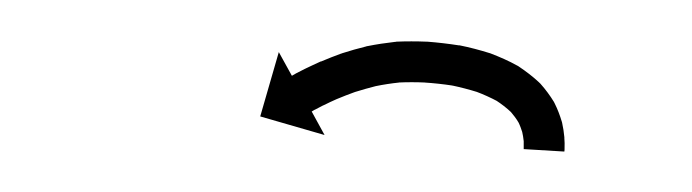

<svg xmlns="http://www.w3.org/2000/svg" viewBox="-20 -275 339 94"><path d="M236.4 -203.3C236.4 -202.8 236.4 -202.4 236.4 -202L256.3 -200.8C256.4 -201.3 256.4 -201.8 256.4 -202.4C256.4 -202.4 256.4 -202.4 256.4 -202.5C256.4 -202.5 256.4 -202.6 256.4 -202.6C256.5 -204.2 256.4 -205.7 256.3 -207.3C256.3 -207.3 256.3 -207.4 256.3 -207.6C256.3 -207.7 256.3 -207.8 256.3 -207.8C256.1 -210.2 255.7 -212.6 255.2 -214.9C255.2 -214.9 255.1 -215.1 255.1 -215.3C255 -215.5 255 -215.6 255 -215.6C254.1 -218.6 253 -221.5 251.6 -224.3C251.6 -224.3 251.5 -224.5 251.4 -224.7C251.3 -224.9 251.2 -225.1 251.2 -225.1C249.3 -228.2 247.1 -231.2 244.6 -234C244.6 -234 244.5 -234.1 244.3 -234.3C244.1 -234.4 244 -234.6 244 -234.6C240.9 -237.5 237.5 -240.1 233.9 -242.5C233.9 -242.5 233.7 -242.6 233.6 -242.7C233.4 -242.8 233.2 -242.9 233.2 -242.9C229.1 -245.2 224.7 -247.1 220.3 -248.8C220.3 -248.8 220.2 -248.9 220 -248.9C219.9 -249 219.7 -249 219.7 -249C214.9 -250.5 210 -251.8 205 -252.8C205 -252.8 204.9 -252.8 204.8 -252.8C204.7 -252.8 204.6 -252.8 204.6 -252.8C199.5 -253.6 194.3 -254.2 189.2 -254.6C189.2 -254.6 189.1 -254.6 189 -254.6C188.9 -254.6 188.8 -254.6 188.8 -254.6C183.9 -254.8 178.9 -254.8 174 -254.6C174 -254.6 173.8 -254.5 173.7 -254.5C173.6 -254.5 173.4 -254.5 173.4 -254.5C168.9 -254 164.3 -253.3 159.8 -252.4C159.8 -252.4 159.7 -252.4 159.6 -252.4C159.5 -252.3 159.4 -252.3 159.4 -252.3C155.4 -251.3 151.4 -250.2 147.4 -248.9C147.4 -248.9 147.3 -248.9 147.3 -248.8C147.2 -248.8 147.1 -248.8 147.1 -248.8C143.8 -247.6 140.5 -246.3 137.2 -244.9C137.2 -244.9 137.1 -244.9 137.1 -244.9C137 -244.9 137 -244.9 137 -244.9C134.5 -243.7 131.9 -242.6 129.5 -241.4C129.5 -241.4 129.4 -241.4 129.4 -241.3C129.4 -241.3 129.3 -241.3 129.3 -241.3C127.8 -240.5 126.2 -239.7 124.6 -238.9C124.6 -238.9 124.6 -238.8 124.6 -238.8C124.6 -238.8 124.5 -238.8 124.5 -238.8C124 -238.5 123.4 -238.2 122.9 -237.9L116.5 -249.5L107.4 -218L138.9 -208.9L132.6 -220.4C133.1 -220.7 133.6 -221 134.1 -221.3C134.1 -221.3 134.1 -221.2 134.1 -221.2C134.1 -221.2 134 -221.2 134 -221.2C135.5 -222 136.9 -222.7 138.4 -223.5C138.4 -223.5 138.4 -223.5 138.3 -223.4C138.3 -223.4 138.3 -223.4 138.3 -223.4C140.5 -224.5 142.8 -225.6 145.1 -226.6C145.1 -226.6 145 -226.6 145 -226.5C144.9 -226.5 144.9 -226.5 144.9 -226.5C147.8 -227.7 150.8 -228.9 153.9 -230C153.9 -230 153.8 -229.9 153.7 -229.9C153.6 -229.9 153.6 -229.9 153.6 -229.9C157.1 -231 160.7 -232 164.2 -232.9C164.2 -232.9 164.1 -232.9 164 -232.9C163.9 -232.8 163.8 -232.8 163.8 -232.8C167.7 -233.6 171.6 -234.2 175.5 -234.6C175.5 -234.6 175.4 -234.6 175.3 -234.6C175.1 -234.6 175 -234.6 175 -234.6C179.4 -234.8 183.7 -234.8 188.1 -234.6C188.1 -234.6 188 -234.6 187.9 -234.6C187.8 -234.6 187.8 -234.6 187.8 -234.6C192.4 -234.3 197 -233.8 201.6 -233.1C201.6 -233.1 201.4 -233.1 201.3 -233.1C201.2 -233.1 201.1 -233.2 201.1 -233.2C205.4 -232.3 209.6 -231.2 213.8 -229.9C213.8 -229.9 213.6 -230 213.5 -230C213.3 -230.1 213.2 -230.1 213.2 -230.1C216.7 -228.8 220.2 -227.2 223.6 -225.4C223.6 -225.4 223.4 -225.5 223.3 -225.6C223.1 -225.7 222.9 -225.8 222.9 -225.8C225.5 -224.1 228 -222.2 230.3 -220C230.3 -220 230.1 -220.2 230 -220.4C229.8 -220.5 229.7 -220.7 229.7 -220.7C231.3 -218.8 232.8 -216.9 234 -214.8C234 -214.8 233.9 -215 233.8 -215.2C233.7 -215.4 233.6 -215.6 233.6 -215.6C234.5 -213.8 235.2 -211.9 235.8 -210C235.8 -210 235.8 -210.2 235.7 -210.3C235.7 -210.5 235.6 -210.7 235.6 -210.7C236 -209.1 236.2 -207.5 236.4 -205.9C236.4 -205.9 236.4 -206 236.4 -206.1C236.4 -206.2 236.4 -206.4 236.4 -206.4C236.4 -205.3 236.4 -204.1 236.4 -203C236.4 -203 236.4 -203.1 236.4 -203.2C236.4 -203.2 236.4 -203.3 236.4 -203.3Z"/></svg>

Font: FRB American Cursive Just Arrows Semibold
Style: Italic
Weight: 600
Italic angle: -25°
Version: Version 2.0;Modular Font Editor K font №1